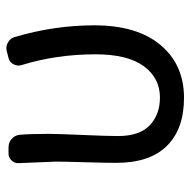

<svg xmlns="http://www.w3.org/2000/svg" viewBox="-17 -573 602 608"><g transform="rotate(-90 284.0 -269.0)"><path d="M278.3 12.7Q179.7 12.7 126 -41.5Q72.3 -95.7 72.3 -202.1Q72.3 -234.4 74.2 -298.3Q76.2 -362.3 76.2 -393.6L71.3 -512.7Q71.3 -523.4 79.1 -532.2Q87.9 -543 101.6 -543H121.1Q136.7 -543 147.9 -533.2Q159.2 -523.4 161.1 -508.8Q164.1 -475.6 164.1 -416Q164.1 -386.7 160.6 -308.6Q157.2 -230.5 157.2 -196.3Q157.2 -127.9 191.4 -95.7Q225.6 -63.5 279.3 -63.5Q340.8 -63.5 378.4 -114.7Q416 -166 416 -267.6Q416 -391.6 381.8 -502Q377.9 -515.6 384.8 -527.8Q391.6 -540 404.3 -543L426.8 -548.8Q430.7 -549.8 435.5 -549.8Q445.3 -549.8 453.1 -544.9Q466.8 -538.1 470.7 -523.4Q507.8 -398.4 507.8 -271.5Q507.8 -135.7 445.3 -61.5Q382.8 12.7 278.3 12.7Z"/></g></svg>

Font: Gen Jyuu GothicL Regular
Style: Regular
Weight: 400
Designer: [Source Han Sans]
Ryoko NISHIZUKA  (kana & ideographs); Paul D. Hunt (Latin, Greek & Cyrillic); Wenlong ZHANG  (bopomofo
Version: Version 1.002.20150607